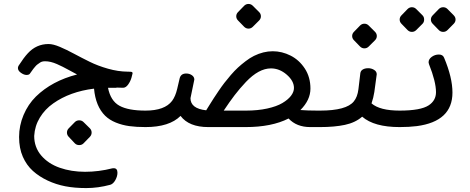

<svg xmlns="http://www.w3.org/2000/svg" viewBox="-20 -644 2383 973"><path d="M328.6 49.8Q319.3 40.5 319.3 27.8Q319.3 15.1 328.6 5.9L359.4 -25.4Q368.2 -34.2 381.3 -34.2Q394.5 -34.2 403.3 -25.4L435.1 5.9Q444.3 15.1 444.3 27.8Q444.3 40.5 435.1 49.8L403.3 82.5Q394.5 91.3 381.3 91.3Q368.2 91.3 359.4 82.5ZM70.8 -299.3Q70.8 -304.7 74.2 -311Q100.6 -352.1 121.1 -374Q164.1 -420.9 226.1 -420.9Q249.5 -420.9 283.4 -406.5Q317.4 -392.1 355 -371.8Q392.6 -351.6 434.1 -331.1Q475.6 -310.5 527.1 -295.9Q578.6 -281.2 627.4 -280.8Q642.6 -280.8 647.2 -279.5Q651.9 -278.3 651.9 -272.5L646.5 -251Q641.1 -231.9 629.4 -215.6Q617.7 -199.2 603.5 -199.2Q581.5 -199.2 569.8 -200.2V-199.2H527.3Q540.5 -132.8 585.2 -108.2Q629.9 -83.5 717.3 -83.5V0Q670.9 0 635.3 -4.9Q599.6 -9.8 567.1 -22.9Q534.7 -36.1 512.7 -57.6Q464.8 -105 456.5 -194.8Q334.5 -179.7 250 -120.1Q208 -90.8 182.1 -48.3Q156.2 -5.9 153.3 44.9Q153.3 102.1 188.7 143.8Q224.1 185.5 282.7 206.1Q341.3 226.6 410.9 226.6Q480.5 226.6 549.3 209Q550.8 208.5 556.6 208.5Q575.2 208.5 575.2 231.4Q575.2 249.5 564.5 268.8Q553.7 288.1 538.6 292.5Q476.6 309.1 417.2 309.1Q357.9 309.1 311 300Q264.2 291 221.4 271Q178.7 251 146.7 222.2Q114.7 193.4 95.7 150.4Q76.7 107.4 76.7 50Q76.7 -7.3 99.4 -61.3Q122.1 -115.2 162.1 -154.8Q243.2 -233.9 370.6 -266.6Q359.4 -272.5 335 -285.9Q310.5 -299.3 298.6 -305.2Q286.6 -311 268.6 -319.3Q236.3 -333.5 208.5 -333.5Q192.4 -333.5 183.1 -326.9Q173.8 -320.3 169.2 -317.1Q164.6 -314 157.7 -305.7Q150.9 -297.4 148.4 -294.4Q142.1 -286.6 130.9 -270Q126.5 -264.2 114 -264.2Q101.6 -264.2 86.2 -274.9Q70.8 -285.6 70.8 -299.3Z M1186.5 -583 1217.3 -614.7Q1226.6 -624 1239.3 -624Q1252 -624 1261.2 -614.7L1293 -583Q1302.2 -573.7 1302.2 -561.5Q1302.2 -549.3 1293 -540L1261.2 -508.3Q1252 -499 1239.3 -499Q1226.6 -499 1217.3 -508.3L1186.5 -540Q1177.2 -549.3 1177.2 -561.5Q1177.2 -573.7 1186.5 -583ZM1227.1 -83.5Q1286.1 -83.5 1334 -94Q1381.8 -104.5 1410.6 -121.6Q1439.5 -138.7 1454.6 -158.4Q1469.7 -178.2 1469.7 -198.2Q1469.7 -233.9 1433.1 -265.6Q1396.5 -297.4 1353 -297.4Q1291.5 -297.4 1226.1 -228.5Q1194.3 -194.8 1169.2 -161.9Q1144 -128.9 1113.8 -83.5ZM717.3 -83.5Q814.9 -83.5 852.1 -132.8Q869.1 -155.8 877.9 -193.4L890.6 -247.6Q897 -271.5 923.8 -271.5Q939.9 -271.5 952.4 -262.9Q964.8 -254.4 964.8 -240.7L945.3 -146.5Q945.3 -93.8 1024.9 -85Q1029.3 -91.8 1041.7 -112.1Q1054.2 -132.3 1063.2 -146.2Q1072.3 -160.2 1088.1 -183.6Q1104 -207 1117.2 -224.1Q1130.4 -241.2 1149.4 -263.4Q1168.5 -285.6 1185.8 -301.5Q1203.1 -317.4 1224.9 -334Q1246.6 -350.6 1267.1 -360.8Q1314.9 -384.3 1362.1 -384.3Q1409.2 -384.3 1452.9 -362.1Q1496.6 -339.8 1524.9 -296.4Q1553.2 -252.9 1553.2 -195.1Q1553.2 -137.2 1502.4 -86.4Q1537.6 -83.5 1589.8 -83.5H1603V0H1552.2Q1482.9 0 1442.4 -43.5Q1356.9 0 1224.6 0H1035.6Q937.5 0 895 -56.6Q838.4 0 717.3 0Q701.2 -1 688.5 -13.4Q675.8 -25.9 675.8 -41.7Q675.8 -57.6 688.7 -70.6Q701.7 -83.5 717.3 -83.5Z M1773.9 -482.9 1804.7 -514.6Q1814 -523.9 1826.7 -523.9Q1839.4 -523.9 1848.6 -514.6L1880.4 -482.9Q1889.6 -473.6 1889.6 -461.4Q1889.6 -449.2 1880.4 -439.9L1848.6 -408.2Q1839.4 -398.9 1826.7 -398.9Q1814 -398.9 1804.7 -408.2L1773.9 -439.9Q1764.6 -449.2 1764.6 -461.4Q1764.6 -473.6 1773.9 -482.9ZM1602.1 -83.5Q1735.4 -83.5 1772.9 -129.9Q1791.5 -152.3 1796.4 -191.9L1806.2 -273.9Q1808.1 -285.6 1818.8 -292Q1829.6 -298.3 1845.9 -298.3Q1862.3 -298.3 1875.7 -290Q1889.2 -281.7 1889.2 -267.6L1877 -177.7Q1872.6 -148.9 1862.8 -120.1Q1904.8 -83.5 2005.4 -83.5V0Q1876 0 1815.4 -52.7Q1780.8 -22.5 1727.8 -11.2Q1674.8 0 1602.1 0Q1586.9 0 1574.2 -12.7Q1561.5 -25.4 1561.5 -41.7Q1561.5 -58.1 1573.7 -70.8Q1585.9 -83.5 1602.1 -83.5Z M2005.4 -83.5Q2112.3 -83.5 2152.8 -110.4Q2189.5 -134.8 2189.5 -176.8Q2189.5 -230 2153.8 -319.3Q2151.9 -326.2 2151.9 -328.1Q2151.9 -344.2 2168 -356Q2184.1 -367.7 2204.1 -367.7Q2224.1 -367.7 2230.5 -351.6Q2272.9 -251 2272.9 -174.8Q2272.9 -28.8 2092.3 -4.9Q2053.2 0 2005.4 0Q1989.7 0 1976.8 -12.7Q1963.9 -25.4 1963.9 -41.5Q1964.8 -57.6 1977.3 -70.6Q1989.7 -83.5 2005.4 -83.5ZM2172.9 -566.4 2203.6 -598.1Q2212.9 -607.4 2225.8 -607.4Q2238.8 -607.4 2248 -598.1L2279.3 -566.4Q2288.6 -557.1 2288.6 -544.9Q2288.6 -532.7 2279.3 -523.4L2248 -491.7Q2238.8 -482.4 2225.8 -482.4Q2212.9 -482.4 2203.6 -491.7L2172.9 -523.4Q2163.6 -532.7 2163.6 -544.9Q2163.6 -557.1 2172.9 -566.4ZM2014.6 -566.4 2045.4 -598.1Q2054.7 -607.4 2067.4 -607.4Q2080.1 -607.4 2089.4 -598.1L2121.1 -566.4Q2129.4 -558.1 2129.4 -544.9Q2129.4 -531.7 2121.1 -523.4L2089.4 -491.7Q2080.1 -482.4 2067.4 -482.4Q2054.7 -482.4 2045.4 -491.7L2014.6 -523.4Q2005.4 -532.7 2005.4 -544.9Q2005.4 -557.1 2014.6 -566.4Z"/></svg>

Font: Behdad
Style: Regular
Weight: 400
Designer: Mohammad Saleh Souzanchi
Foundry: http://font-store.ir
Version: Version:1.0.1;RFB:1.2.5;Building:2018-09-04 19:53:52.209180